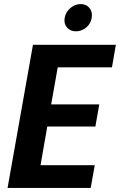

<svg xmlns="http://www.w3.org/2000/svg" viewBox="-20 -918 586 938"><path d="M546 -699 527 -589H262L230 -408H465L446 -300H211L178 -111H443L423 0H17L141 -699ZM428 -831Q424 -803 401.5 -784Q379 -765 351 -765Q323 -765 307 -784Q291 -803 296 -831Q301 -859 323.5 -878.5Q346 -898 374 -898Q402 -898 417.5 -878.5Q433 -859 428 -831Z"/></svg>

Font: Poppins SemiBold
Style: Italic
Weight: 600
Italic angle: -10°
Designer: Ninad Kale (Devanagari), Jonny Pinhorn (Latin)
Foundry: Indian Type Foundry
Version: Version 3.200;PS 1.000;hotconv 16.6.54;makeotf.lib2.5.65590